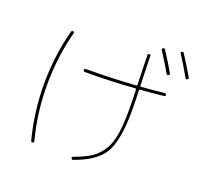

<svg xmlns="http://www.w3.org/2000/svg" viewBox="-148 -1017 1297 1233"><g transform="rotate(20 500.0 -400.0)"><path d="M847.7 -678.7Q814.5 -737.3 766.6 -810.5Q761.7 -819.3 769.5 -825.2Q778.3 -830.1 784.2 -822.3Q831.1 -751 866.2 -689.5Q871.1 -680.7 861.8 -675.3Q852.5 -669.9 847.7 -678.7ZM905.3 -841.8Q953.1 -767.6 989.3 -705.1Q994.1 -696.3 984.9 -690.9Q975.6 -685.5 970.7 -695.3Q920.9 -783.2 888.7 -831.1Q882.8 -839.8 890.6 -844.7Q900.4 -849.6 905.3 -841.8ZM190.4 30.3Q180.7 32.2 177.7 23.4Q129.9 -158.2 129.9 -349.6Q129.9 -541 177.7 -722.7Q179.7 -731.4 190.4 -730.5Q199.2 -728.5 197.3 -717.8Q150.4 -541 150.4 -350.1Q150.4 -159.2 197.3 17.6Q199.2 28.3 190.4 30.3ZM349.6 -509.8Q339.8 -509.8 339.8 -520Q339.8 -530.3 348.6 -530.3Q523.4 -530.3 691.4 -542Q696.3 -542 696.3 -547.9Q696.3 -550.8 695.8 -556.2Q695.3 -561.5 695.3 -565.4Q690.4 -715.8 690.4 -750Q690.4 -759.8 700.2 -759.8Q710 -759.8 710 -751Q710 -714.8 714.8 -565.4Q714.8 -563.5 715.3 -557.6Q715.8 -551.8 715.8 -548.8Q715.8 -543.9 720.7 -543.9Q786.1 -548.8 878.9 -558.6Q887.7 -560.5 889.6 -549.8Q891.6 -541 881.8 -539.1Q788.1 -529.3 721.7 -524.4Q716.8 -524.4 716.8 -518.6Q719.7 -449.2 719.7 -379.9Q719.7 -179.7 669.9 -92.8Q620.1 -5.9 472.7 45.9Q463.9 49.8 460 40Q456.1 31.2 465.8 27.3Q536.1 2 577.1 -24.4Q618.2 -50.8 647.9 -96.2Q677.7 -141.6 689 -209Q700.2 -276.4 700.2 -379.9Q700.2 -448.2 697.3 -516.6Q697.3 -521.5 691.4 -522.5Q523.4 -509.8 349.6 -509.8Z"/></g></svg>

Font: Rounded-L Mgen+ 2m thin
Style: Regular
Weight: 100
Designer: [Source Han Sans]
Ryoko NISHIZUKA  (kana & ideographs); Paul D. Hunt (Latin, Greek & Cyrillic); Wenlong ZHANG  (bopomofo
Version: Version 1.059.20150602